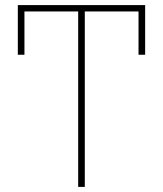

<svg xmlns="http://www.w3.org/2000/svg" viewBox="-20 -734 640 754"><path d="M550 -519H524V-689H313V0H287V-689H76V-519H50V-714H550Z"/></svg>

Font: Noto Sans Mono UI Thin
Style: Regular
Weight: 250
Monospace: yes
Designer: Monotype Design team
Foundry: Monotype Imaging Inc.
Version: Version 1.000